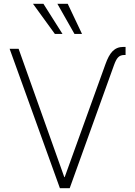

<svg xmlns="http://www.w3.org/2000/svg" viewBox="-20 -982 706 1002"><path d="M530.2 -646.7 317.8 -58.2 315.7 -57.2 77.1 -727.3H30.2L292.6 0H343.8L574.9 -642C588.4 -678.6 599.8 -695 628.9 -695H635.3V-737.2H624.6C576.3 -737.2 551.8 -707 530.2 -646.7ZM266.3 -805H306.1L206.7 -962H152.3ZM368.6 -805H408L333.5 -962H279.5Z"/></svg>

Font: Karasuma Gothic
Style: Thin
Weight: 200
Designer: Rasmus Andersson / Ryoko Ishizuka
Foundry: rsms
Version: Version 1.00